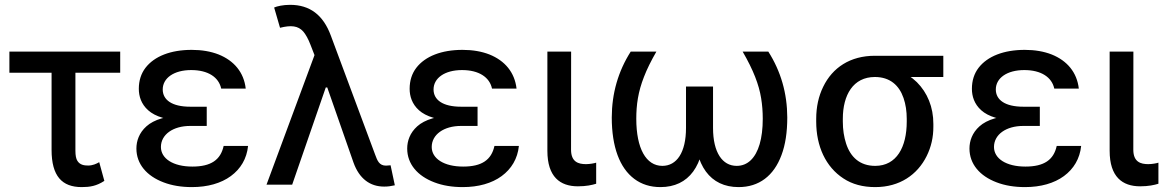

<svg xmlns="http://www.w3.org/2000/svg" viewBox="-20 -757 4773 787"><path d="M18.5 -545.5V-458.8H472.7V-545.5ZM191.4 -142.8C191.4 -34.8 234.4 9.9 315 9.9C347.7 9.9 375.4 5.7 407.7 -15.6L386.7 -92.3C375.4 -85.6 359.7 -78.5 341.6 -78.5C325.6 -78.5 307.9 -80.6 297.2 -97.7C291.9 -105.8 289.1 -119.7 289.1 -139.2V-545.5H191.4Z M745.7 -284.4C663.4 -284.4 610.4 -266.3 580.3 -239.3C550.1 -212.4 539.1 -179 539.1 -148.1C539.1 -84.5 581.7 -35.5 650.2 -9.6C684.7 3.6 723.4 9.9 766.7 9.9C831 9.9 886 -5.7 926.1 -35.2C966.3 -64.6 991.5 -106.5 996.8 -158.7H896.7C884.2 -101.9 845.2 -74.2 768.5 -74.2C689.3 -74.2 639.6 -107.2 639.6 -154.5C639.6 -205.6 689.3 -240.8 759.6 -240.8H827.4V-284.4ZM827.4 -319.6H759.6C684.7 -319.6 647 -347.7 647 -390.3C647 -436.8 692.5 -469.8 763.8 -469.8C833.1 -469.8 876.8 -440.3 886.7 -393.8H987.2C979.8 -460.2 939.6 -508.2 876.1 -533.7C844.1 -546.2 807.2 -552.6 765.6 -552.6C680 -552.6 612.9 -526.6 576.3 -479C558.2 -455.3 549 -426.5 549 -392.8C549 -362.9 558.6 -330.6 587.4 -305C615.8 -279.5 665.8 -262.1 745.7 -262.1H827.4Z M1554.3 7.8C1568.5 8.2 1584.5 5.7 1598.4 2.5L1581 -79.5C1578.8 -79.5 1576 -79.2 1572.1 -78.8C1568.2 -78.5 1565 -78.1 1562.1 -78.1C1534.1 -78.1 1526.6 -99.1 1517.8 -122.9L1335.9 -611.5C1304.7 -695.7 1250 -737.2 1169 -737.2C1140.3 -737.2 1115.4 -731.5 1103.7 -726.2L1127.8 -643.1C1173.3 -654.5 1201.7 -651.6 1223 -627.8C1233.3 -615.8 1243.3 -597.7 1252.5 -573.9L1273.8 -519.2L1306.8 -440.3L1429 -90.6C1452.8 -24.1 1497.2 7.8 1554.3 7.8ZM1177.6 0 1315.3 -398.4H1333.5L1286.2 -577.1L1072.4 0Z M1855.8 -284.4C1773.4 -284.4 1720.5 -266.3 1690.3 -239.3C1660.2 -212.4 1649.1 -179 1649.1 -148.1C1649.1 -84.5 1691.8 -35.5 1760.3 -9.6C1794.7 3.6 1833.5 9.9 1876.8 9.9C1941.1 9.9 1996.1 -5.7 2036.2 -35.2C2076.3 -64.6 2101.6 -106.5 2106.9 -158.7H2006.7C1994.3 -101.9 1955.3 -74.2 1878.6 -74.2C1799.4 -74.2 1749.6 -107.2 1749.6 -154.5C1749.6 -205.6 1799.4 -240.8 1869.7 -240.8H1937.5V-284.4ZM1937.5 -319.6H1869.7C1794.7 -319.6 1757.1 -347.7 1757.1 -390.3C1757.1 -436.8 1802.6 -469.8 1873.9 -469.8C1943.2 -469.8 1986.9 -440.3 1996.8 -393.8H2097.3C2089.8 -460.2 2049.7 -508.2 1986.2 -533.7C1954.2 -546.2 1917.3 -552.6 1875.7 -552.6C1790.1 -552.6 1723 -526.6 1686.4 -479C1668.3 -455.3 1659.1 -426.5 1659.1 -392.8C1659.1 -362.9 1668.7 -330.6 1697.4 -305C1725.9 -279.5 1775.9 -262.1 1855.8 -262.1H1937.5Z M2223.7 -138.8C2223.7 -32 2275.9 6.7 2348.7 6.7C2382.8 6.7 2407 1.4 2423.7 -3.9V-90.2C2416.2 -87.7 2397.4 -84.2 2382.1 -84.2C2350.9 -84.2 2321 -93 2320.7 -142.8L2321 -545.5H2223.7Z M2565.3 -545.5C2513.8 -464.5 2487.9 -374.6 2487.6 -275.6C2487.6 -154.5 2520.2 -68.5 2579.9 -23.8C2609.7 -1.4 2645.6 9.9 2687.1 9.9C2803.6 9.9 2867.9 -77.8 2867.9 -235.8V-402.3H2791.9V-232.6C2791.9 -131.4 2753.6 -77.1 2695 -77.1C2628.2 -77.1 2588.1 -148.4 2588.1 -270.2C2588.1 -327.4 2595.5 -380.7 2619.7 -442.1C2631.4 -472.7 2648.4 -507.1 2670.5 -545.5ZM3024.1 -545.5C3068.5 -468.8 3090.9 -409.8 3099.8 -354.8C3104.4 -327.1 3106.5 -299 3106.5 -270.2C3106.5 -188.9 3089.1 -130.7 3057.2 -100.1C3041.2 -84.9 3022 -77.1 2999.6 -77.1C2941.4 -77.1 2902.7 -131.4 2902.7 -232.6V-402.3H2826.7V-235.8C2826.7 -77.8 2891.3 9.9 3007.5 9.9C3090.9 9.9 3151.6 -35.9 3183.2 -121.1C3199.2 -163.4 3207 -214.8 3207 -275.6C3206.7 -374.6 3180.8 -464.5 3129.3 -545.5Z M3325.6 -258.5C3325.6 -157.3 3364.7 -72.8 3437.1 -25.6C3473 -1.8 3516.7 9.9 3567.5 9.9C3668.3 9.9 3740.4 -41.2 3778.1 -116.8C3796.9 -154.5 3806.1 -195 3805.8 -238.6V-248.6C3806.1 -318.2 3780.9 -377.5 3738.3 -420.1C3716.6 -441.1 3691.8 -457.4 3663.7 -468.4C3629.6 -481.5 3610.1 -501.1 3593.4 -515.3C3584.9 -522.4 3575.6 -526.6 3566.1 -528.4C3464.8 -528.4 3392.4 -479.8 3354.4 -401.6C3335.2 -362.6 3325.6 -318.5 3325.6 -269.9ZM3434.7 -269.9C3434.7 -367.9 3477.3 -441.4 3566.1 -441.4C3628.2 -441.4 3665.8 -407 3683.6 -355.1C3692.5 -329.2 3696.7 -300.8 3696.7 -269.9V-258.5C3696.7 -154.1 3655.2 -77.1 3567.5 -77.1C3504.6 -77.1 3466.3 -112.9 3448.2 -168.3C3439.3 -195.7 3434.7 -225.9 3434.7 -258.5ZM3566.1 -528.4V-441.4H3846.6V-528.4Z M4160.5 -284.4C4078.1 -284.4 4025.2 -266.3 3995 -239.3C3964.8 -212.4 3953.8 -179 3953.8 -148.1C3953.8 -84.5 3996.4 -35.5 4065 -9.6C4099.4 3.6 4138.1 9.9 4181.5 9.9C4245.7 9.9 4300.8 -5.7 4340.9 -35.2C4381 -64.6 4406.2 -106.5 4411.6 -158.7H4311.4C4299 -101.9 4259.9 -74.2 4183.2 -74.2C4104 -74.2 4054.3 -107.2 4054.3 -154.5C4054.3 -205.6 4104 -240.8 4174.4 -240.8H4242.2V-284.4ZM4242.2 -319.6H4174.4C4099.4 -319.6 4061.8 -347.7 4061.8 -390.3C4061.8 -436.8 4107.2 -469.8 4178.6 -469.8C4247.9 -469.8 4291.5 -440.3 4301.5 -393.8H4402C4394.5 -460.2 4354.4 -508.2 4290.8 -533.7C4258.9 -546.2 4221.9 -552.6 4180.4 -552.6C4094.8 -552.6 4027.7 -526.6 3991.1 -479C3973 -455.3 3963.8 -426.5 3963.8 -392.8C3963.8 -362.9 3973.4 -330.6 4002.1 -305C4030.5 -279.5 4080.6 -262.1 4160.5 -262.1H4242.2Z M4528.4 -138.8C4528.4 -32 4580.6 6.7 4653.4 6.7C4687.5 6.7 4711.6 1.4 4728.3 -3.9V-90.2C4720.9 -87.7 4702.1 -84.2 4686.8 -84.2C4655.5 -84.2 4625.7 -93 4625.4 -142.8L4625.7 -545.5H4528.4Z"/></svg>

Font: Inter 465
Style: Regular
Weight: 400
Designer: Rasmus Andersson
Foundry: rsms
Version: Version 3.019;Glyphs 3.1.2 (3151)